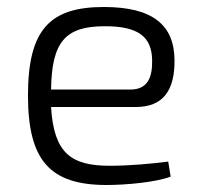

<svg xmlns="http://www.w3.org/2000/svg" viewBox="-20 -517 574 549"><path d="M368 -211C447 -211 480 -259 479 -346C478 -446 416 -497 277 -497C123 -497 60 -433 60 -244C60 -58 123 12 285 12C340 12 427 4 468 -12L461 -55C415 -49 351 -43 294 -43C183 -43 134 -79 126 -211ZM126 -261C128 -398 167 -442 280 -442C374 -442 414 -413 415 -345C416 -297 403 -261 353 -261Z"/></svg>

Font: SnT
Style: Regular
Weight: 300
Designer: Natanael Gama
Version: Version 1.001;PS 001.001;hotconv 1.0.70;makeotf.lib2.5.58329